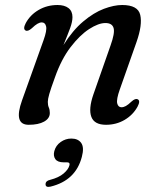

<svg xmlns="http://www.w3.org/2000/svg" viewBox="-20 -488 626 767"><path d="M82.5 -366Q70.5 -372 83 -396Q101 -429 134.8 -448.5Q168.5 -468 210 -468Q237.5 -468 253.5 -455.8Q269.5 -443.5 269.5 -419.5Q269.5 -401 260 -375.2Q250.5 -349.5 233.5 -308Q270.5 -367 312.5 -402.2Q354.5 -437.5 395 -452.8Q435.5 -468 468 -468Q531 -468 540.2 -428.5Q549.5 -389 525.5 -320.5L458.5 -130.5Q444.5 -91 448.2 -75.2Q452 -59.5 465.5 -59.5Q473.5 -59.5 482.8 -64.5Q492 -69.5 505.5 -82.5Q520.5 -96 530 -91.5Q542 -85.5 529.5 -62Q511.5 -29 478 -9.2Q444.5 10.5 403.5 10.5Q357 10.5 345 -21Q333 -52.5 353 -110.5L421.5 -306Q439.5 -356 433.8 -376Q428 -396 401 -396Q373.5 -396 336 -371.8Q298.5 -347.5 261.8 -299.5Q225 -251.5 199.5 -179Q182.5 -132.5 176.8 -112.2Q171 -92 171 -81Q171 -67.5 175 -58.5Q179 -49.5 179 -36.5Q179 -15 156.2 -2.2Q133.5 10.5 94.5 10.5Q33 10.5 68 -87L154 -327.5Q168 -366.5 164.2 -382.5Q160.5 -398.5 147 -398.5Q139 -398.5 129.8 -393.2Q120.5 -388 107 -375Q91.5 -361.5 82.5 -366ZM234.5 160.5Q210 160.5 201 147.5Q192 134.5 197 115.5Q203 93 222.5 79.2Q242 65.5 265 65.5Q292 65.5 304.5 83.2Q317 101 307 138.5Q282.5 233 182 257.5Q162 262 162 248Q162 234.5 180 230.5Q215 221.5 234.2 205Q253.5 188.5 257.5 172Q260.5 160.5 248 160.5Z"/></svg>

Font: Fraunces 9pt S000
Style: Italic
Weight: 400
Italic angle: -16°
Version: Version 1.000; ttfautohint (v1.8.3)